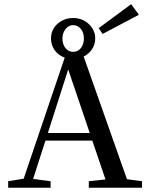

<svg xmlns="http://www.w3.org/2000/svg" viewBox="-20 -875 704 895"><path d="M458.5 -716.8 439.9 -743.7 591.3 -855.5 627.4 -806.2ZM18.1 0V-30.3L90.3 -42L281.7 -606.4Q252.4 -616.7 235.1 -640.6Q217.8 -664.6 217.8 -695.8Q217.8 -736.8 248 -763.9Q278.3 -791 320.8 -791Q364.3 -791 394 -762.9Q423.8 -734.9 423.8 -695.8Q423.8 -668 409.2 -645.8Q394.5 -623.5 370.1 -611.3L571.8 -39.6L642.1 -30.3V0H394V-30.3L471.7 -38.6L410.2 -219.7H191.9L134.3 -41L215.8 -30.3V0ZM320.8 -633.3Q343.3 -633.3 357.2 -651.1Q371.1 -668.9 371.1 -695.8Q371.1 -723.1 356.7 -740.5Q342.3 -757.8 320.8 -757.8Q299.3 -757.8 285.2 -739Q271 -720.2 271 -695.8Q271 -668.5 285.2 -650.9Q299.3 -633.3 320.8 -633.3ZM297.9 -551.3 203.1 -254.9H398.4Z"/></svg>

Font: Elstob 10pt
Style: Regular
Weight: 400
Designer: Peter S. Baker
Version: Version 1.015